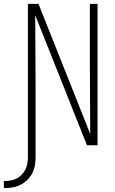

<svg xmlns="http://www.w3.org/2000/svg" viewBox="-76 -755 596 998"><path d="M-56 223V186Q-39 186 -22.5 183.5Q-6 181 9 173.5Q24 166 36 154Q48 142 55.5 127Q63 112 66 95.5Q69 79 69 63V-735H124L393 -59Q393 -154 392 -249.5Q391 -345 391 -441V-735H431V0H376L107 -676Q107 -581 108 -485.5Q109 -390 109 -294V63Q109 85 105 106.5Q101 128 91 147Q81 166 64.5 181.5Q48 197 28.5 206.5Q9 216 -12.5 219.5Q-34 223 -56 223Z"/></svg>

Font: Iosevka Term Curly Extralight
Style: Regular
Weight: 200
Designer: Belleve Invis
Foundry: Belleve Invis
Version: Version 32.3.0